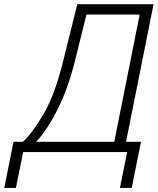

<svg xmlns="http://www.w3.org/2000/svg" viewBox="-62 -731 761 923"><path d="M571.3 172.4H514.6L549.3 0H49.3L14.6 172.4H-41.5L2.9 -49.3H47.9Q94.2 -91.3 149.4 -186.3Q204.6 -281.2 246.1 -455.1L309.6 -710.9H676.3L543.9 -49.3H615.7ZM302.7 -455.1Q268.1 -313 217.3 -210.2Q166.5 -107.4 111.8 -49.3H487.3L609.4 -661.1H353.5Z"/></svg>

Font: Franko
Style: Light Italic
Weight: 300
Designer: Google
Version: Version 1.200310; 2013